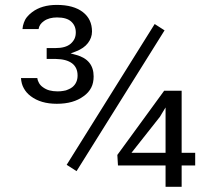

<svg xmlns="http://www.w3.org/2000/svg" viewBox="-20 -751 843 764"><path d="M710.3 -143.1H702.8V-150.6V-389.9H633.2L446.9 -134.5L449.4 -92.7H631.2H638.8V-85.1V-7.6H702.8V-85.1V-92.7H710.3H756.7V-143.1ZM518.9 -143.1H503.3L512.8 -155.2L616.6 -286.6L624.7 -300.3L638.8 -323.4V-296.2V-150.6V-143.1H631.2ZM165.7 -559.7V-516.4H202.5C230.2 -515.9 251.4 -510.3 266.5 -499.2C281.1 -488.2 288.7 -472 288.7 -450.9C288.7 -441.3 287.2 -432.7 283.6 -424.7C280.1 -416.6 274.6 -409.6 267.5 -404C265 -402.5 262.5 -400.5 259.9 -399C257.4 -397.5 254.4 -396 251.4 -395C248.4 -393.5 245.3 -392.4 242.3 -391.4C238.8 -390.4 235.8 -389.9 232.2 -389.4C228.7 -388.9 224.7 -388.4 221.2 -387.9C217.1 -387.4 213.1 -387.4 209.1 -387.4C197 -387.4 185.9 -388.9 176.3 -391.4C166.8 -394 158.2 -398.5 150.6 -404C144.1 -408.6 139 -414.1 135.5 -420.2C132 -426.2 129.5 -432.7 128.5 -440.3H63.5C64.5 -425.2 68 -411.6 74.6 -400C81.1 -387.9 90.2 -377.3 102.3 -368.3C129 -348.1 163.2 -338 206 -338C228.2 -338 248.4 -340.6 266 -345.6C283.6 -350.6 299.2 -358.2 312.8 -368.3C326.4 -377.8 336.5 -389.4 343.1 -402.5C349.6 -415.1 352.6 -430.2 352.6 -446.9C352.6 -491.2 329.5 -519.9 283.1 -532.5L261 -538.5L282.6 -546.6C303.3 -554.7 319.4 -565.7 330 -579.8C340.6 -593.5 346.1 -609.1 346.1 -625.7C346.1 -658.4 334 -684.1 309.8 -702.8C285.1 -721.9 250.4 -731.5 206 -731.5C166.2 -731.5 133 -721.9 107.3 -702.3C99.2 -696.2 92.7 -689.7 87.2 -683.1C81.6 -676.1 77.6 -668.5 75.1 -661C72 -652.9 70 -644.3 69.5 -635.3H133.5C135.5 -648.4 142.6 -658.9 155.2 -667.5C168.8 -677.1 186.4 -681.6 207.1 -681.6C232.7 -681.6 251.4 -676.1 263.5 -665C275.6 -653.9 281.6 -639.8 281.6 -622.2C281.6 -613.1 280.1 -604.5 276.6 -597C273 -589.4 267.5 -582.4 261 -576.8C247.4 -565.2 227.2 -559.7 200.5 -559.7ZM284.6 -70 634.8 -630.2 595.5 -655.4 245.3 -95.2Z"/></svg>

Font: Vazir FD Light
Style: Regular
Weight: 300
Foundry: DejaVu fonts team - Redesigned by Saber Rastikerdar
Version: Version 21.10;October 20, 2019;FontCreator 12.0.0.2547 64-bi